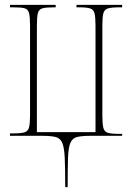

<svg xmlns="http://www.w3.org/2000/svg" viewBox="-20 -556 542 786"><path d="M247 210Q247 133 245 90Q243 47 234.5 28Q226 9 206.5 4.5Q187 0 152 0H21V-10H36Q67 -10 81 -14.5Q95 -19 99 -35Q103 -51 103 -86V-450Q103 -486 99 -502Q95 -518 81 -522Q67 -526 36 -526H21V-536H208V-526H202Q169 -526 154 -522Q139 -518 135 -502Q131 -486 131 -450V-15H371V-450Q371 -485 367 -501Q363 -517 349 -521.5Q335 -526 304 -526H293V-536H480V-526H469Q437 -526 422 -521.5Q407 -517 403 -501Q399 -485 399 -450V-84Q399 -49 403 -33Q407 -17 421 -12.5Q435 -8 465 -8H480V0H351Q316 0 296.5 4.5Q277 9 268.5 28Q260 47 258.5 90Q257 133 257 210Z"/></svg>

Font: Noto Serif Display ExtraCondensed Thin
Style: Regular
Weight: 100
Width: 2
Designer: Monotype Design Team
Foundry: Monotype Imaging Inc.
Version: Version 2.009